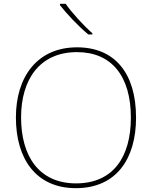

<svg xmlns="http://www.w3.org/2000/svg" viewBox="-20 -972 794 1002"><path d="M323 -952H293V-945C328 -900 388 -836 441 -792H462V-798C417 -838 352 -909 323 -952ZM690 -358C690 -590 579 -725 382 -725C177 -725 63 -574 63 -359C63 -143 168 10 376 10C587 10 690 -143 690 -358ZM90 -359C90 -556 186 -700 382 -700C562 -700 663 -575 663 -358C663 -156 573 -15 377 -15C182 -15 90 -159 90 -359Z"/></svg>

Font: Noto Sans Canadian Aboriginal Thin
Style: Regular
Weight: 100
Designer: Monotype Design Team, Typotheque's Kevin King
Foundry: Monotype Imaging Inc.
Version: Version 2.004